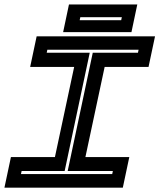

<svg xmlns="http://www.w3.org/2000/svg" viewBox="-30 -868 736 888"><path d="M-9.5 0 20.5 -141.5H224L313 -558.5H109.5L139.5 -700H687L657 -558.5H454L365 -141.5H568L538 0ZM67 -63H489L492 -77H283L399 -624H608L611 -638H189L186 -624H385L269 -77H70ZM262 -719.5 289 -847.5H605L578 -719.5ZM338.5 -774.5H530.5L533.5 -788.5H341.5Z"/></svg>

Font: Tourney Expanded Regular
Style: Bold Italic
Weight: 700
Width: 7
Italic angle: -12°
Designer: Tyler Finck
Foundry: Etcetera Type Co
Version: Version 1.010; ttfautohint (v1.8.3)